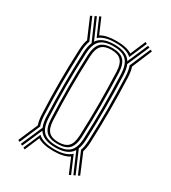

<svg xmlns="http://www.w3.org/2000/svg" viewBox="-182 -863 825 928"><g transform="rotate(30 230.5 -399.0)"><path d="M137.8 -668.8 95.8 -765.5 105.5 -770.5 141.8 -686Q172.2 -704.8 228.5 -704.8Q285.8 -704.8 316 -685.5L352 -770.5L362 -765.5L320 -668Q291.8 -695 228.5 -695Q166.5 -695 137.8 -668.8ZM86 -38.5 76 -43 128.2 -162.8Q119.2 -184 117.5 -217.8Q113.8 -312.8 113.8 -396.2Q113.8 -479.8 117.5 -577.5Q119 -612.5 129 -635L76 -756L86 -760.8L135.5 -647.2Q160 -685.2 228.5 -685.2Q298.2 -685.2 322.2 -646.2L371.8 -760.8L381.8 -756L328.8 -633.8Q338 -611.8 339.5 -577.8Q343.2 -477.2 343.2 -393.8Q343.2 -310.2 339.5 -218Q338 -185 329.5 -164.2L381.8 -43L371.8 -38.5L323.2 -151Q299.2 -110.8 228.5 -110.8Q158.8 -110.8 134.5 -150ZM66 -48 56 -53 102.5 -161.2Q94.5 -184 93 -216.8Q88.8 -312 88.8 -396.1Q88.8 -480.2 93 -578.8Q94.5 -613.5 103 -636.5L56 -746.2L66 -751L116 -635.8Q106.8 -612.8 105.2 -578.2Q101.2 -480 101.2 -396.2Q101.2 -312.5 105.2 -217.2Q106.8 -183.8 115.2 -162ZM391.8 -48 342.5 -163.5Q350.2 -185.2 351.8 -217.2Q355.5 -310 355.5 -393.8Q355.5 -477.5 351.8 -578.2Q350.2 -612 341.8 -634.5L391.8 -751L401.5 -746.2L354.8 -635Q362.5 -612.2 364 -578.8Q367.8 -477.8 367.8 -393.8Q367.8 -309.8 364 -216.8Q362.5 -185.2 355.2 -163L401.5 -53ZM228.5 -121Q279 -121 301.9 -143.6Q324.8 -166.2 327 -218.5Q330.8 -310.5 330.8 -393.8Q330.8 -477 327 -577Q324.8 -629.5 302 -652.4Q279.2 -675.2 228.5 -675.2Q178 -675.2 155.1 -652.4Q132.2 -629.5 130 -577Q126 -479.5 126 -396.2Q126 -313 130 -218.5Q132.2 -166.2 155.1 -143.6Q178 -121 228.5 -121ZM228.5 -130.8Q184.5 -130.8 164.4 -151.2Q144.2 -171.8 142.2 -219.2Q138.2 -313.2 138.2 -396.2Q138.2 -479.2 142.2 -576.2Q144.5 -624 164.5 -644.8Q184.5 -665.5 228.5 -665.5Q272.8 -665.5 292.8 -644.9Q312.8 -624.2 314.8 -576.5Q318.5 -476.8 318.5 -393.9Q318.5 -311 314.8 -219.2Q312.8 -171.8 292.8 -151.2Q272.8 -130.8 228.5 -130.8ZM228.5 -140.5Q266.2 -140.5 283.5 -158.9Q300.8 -177.2 302.5 -219.8Q306.2 -311.2 306.2 -393.9Q306.2 -476.5 302.5 -576Q300.8 -618.5 283.6 -637Q266.5 -655.5 228.5 -655.5Q190.8 -655.5 173.6 -637Q156.5 -618.5 154.5 -575.8Q150.5 -478.8 150.5 -396.1Q150.5 -313.5 154.5 -219.5Q156.5 -177.2 173.6 -158.9Q190.8 -140.5 228.5 -140.5ZM105.5 -28.8 95.8 -33.5 136.5 -128.2Q165 -101 228.5 -101Q293.2 -101 321.2 -129.2L362 -33.5L352 -28.8L317.2 -111.2Q287 -91.2 228.5 -91.2Q171 -91.2 140.2 -110.8Z"/></g></svg>

Font: Big Shoulders Inline Text Light
Style: Regular
Weight: 300
Designer: Patric King
Foundry: XO Type Co
Version: Version 1.000